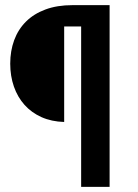

<svg xmlns="http://www.w3.org/2000/svg" viewBox="-20 -731 538 751"><path d="M297.4 0V-627.4H231V-253.9Q181.2 -255.4 142.1 -272.9Q103 -290.5 75.9 -320.8Q48.8 -351.1 34.4 -392.3Q20 -433.6 20 -482.4Q20 -531.7 35.4 -573.7Q50.8 -615.7 81.3 -646.2Q111.8 -676.8 157.5 -693.8Q203.1 -710.9 263.7 -710.9H408.7V0Z"/></svg>

Font: Ufes Sans Medium
Style: Regular
Weight: 500
Designer: Ricardo Esteves & Filipe Motta
Foundry: ProDesignUfes - Ricardo Esteves, Filipe Motta (This is a derivative work, based on Roboto family, by Christian Robertson
Version: Version 2.0